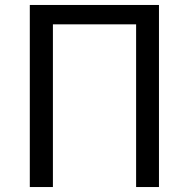

<svg xmlns="http://www.w3.org/2000/svg" viewBox="-20 -753 760 773"><path d="M100 0H193V-655H528V0H620V-733H100Z"/></svg>

Font: Noto Sans JP Regular
Style: Regular
Weight: 400
Designer: Ryoko NISHIZUKA (kana & ideographs); Paul D. Hunt (Latin, Greek & Cyrillic); Wenlong ZHANG (bopomofo); Sandoll Communica
Foundry: Adobe Systems Incorporated
Version: Version 1.004;PS 1.004;hotconv 1.0.82;makeotf.lib2.5.63406